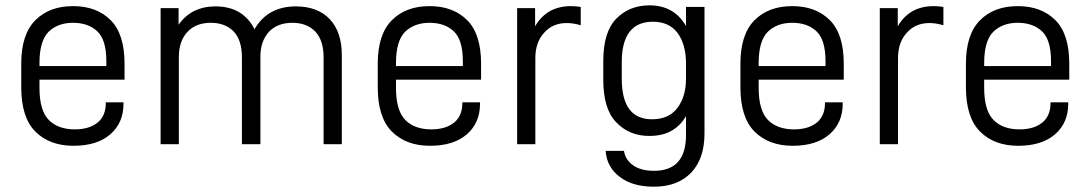

<svg xmlns="http://www.w3.org/2000/svg" viewBox="-20 -537 4061 715"><path d="M127 -210Q127 -125 162.1 -89.8Q196.8 -55.2 258.8 -55.2Q312.5 -55.2 344.2 -81.1Q374 -106.4 374 -152.8V-155.8H439.9V-150.9Q439.9 -79.6 391.1 -37.1Q341.8 5.9 253.9 5.9Q164.6 5.9 111.8 -46.9Q59.1 -99.6 59.1 -211.9V-299.8Q59.1 -409.2 111.8 -461.9Q164.1 -514.2 252 -514.2Q339.8 -514.2 392.1 -461.9Q443.8 -410.2 443.8 -299.8V-240.2H127ZM161.1 -418.9Q127 -384.8 127 -301.8V-291H376V-309.1Q376 -388.2 342.8 -419.9Q309.1 -452.1 252 -452.1Q195.8 -452.1 161.1 -418.9Z M645 -506.8V-444.8Q668 -478 703.1 -496.1Q738.3 -513.2 781.7 -513.2Q835 -513.2 871.1 -491.2Q907.7 -468.8 927.7 -428.2Q977.1 -513.2 1082 -513.2Q1162.1 -513.2 1208 -465.8Q1252.9 -417 1252.9 -333V0H1185.1V-323.2Q1185.1 -385.7 1154.8 -418.9Q1123 -452.1 1068.8 -452.1Q1013.7 -452.1 981.9 -418.9Q949.7 -383.8 949.7 -326.2V0H880.9V-323.2Q880.9 -386.2 851.1 -418.9Q819.3 -452.1 765.1 -452.1Q710.4 -452.1 678.7 -418.9Q646 -384.8 646 -323.2V0H578.1V-506.8Z M1454.6 -210Q1454.6 -125 1489.7 -89.8Q1524.4 -55.2 1586.4 -55.2Q1640.1 -55.2 1671.9 -81.1Q1701.7 -106.4 1701.7 -152.8V-155.8H1767.6V-150.9Q1767.6 -79.6 1718.8 -37.1Q1669.4 5.9 1581.5 5.9Q1492.2 5.9 1439.5 -46.9Q1386.7 -99.6 1386.7 -211.9V-299.8Q1386.7 -409.2 1439.5 -461.9Q1491.7 -514.2 1579.6 -514.2Q1667.5 -514.2 1719.7 -461.9Q1771.5 -410.2 1771.5 -299.8V-240.2H1454.6ZM1488.8 -418.9Q1454.6 -384.8 1454.6 -301.8V-291H1703.6V-309.1Q1703.6 -388.2 1670.4 -419.9Q1636.7 -452.1 1579.6 -452.1Q1523.4 -452.1 1488.8 -418.9Z M1972.7 -506.8V-439Q1993.7 -476.1 2028.8 -496.1Q2063 -514.2 2105.5 -514.2Q2124.5 -514.2 2142.6 -511.2V-442.9Q2115.2 -451.2 2090.3 -451.2Q2038.1 -451.2 2006.3 -415Q1973.6 -379.4 1973.6 -320.8V0H1905.8V-506.8Z M2288.6 122.1Q2239.7 85.9 2235.4 24.9H2303.7Q2308.1 57.6 2338.4 79.1Q2367.2 99.1 2415.5 99.1Q2534.7 99.1 2534.7 -34.2V-105Q2515.1 -69.8 2480.5 -49.8Q2447.3 -30.8 2397.5 -30.8Q2322.8 -30.8 2274.4 -82Q2226.6 -131.3 2226.6 -240.2V-310.1Q2226.6 -417.5 2274.4 -466.8Q2323.2 -517.1 2398.4 -517.1Q2490.7 -517.1 2534.7 -439.9V-511.2H2603.5V-40Q2603.5 53.2 2554.7 105Q2504.4 158.2 2415.5 158.2Q2335 158.2 2288.6 122.1ZM2502.4 -134.8Q2534.7 -177.2 2534.7 -245.1V-299.8Q2534.7 -371.1 2503.4 -414.1Q2471.7 -456.1 2411.6 -456.1Q2295.4 -456.1 2295.4 -305.2V-244.1Q2295.4 -92.8 2407.7 -92.8Q2470.7 -92.8 2502.4 -134.8Z M2805.2 -210Q2805.2 -125 2840.3 -89.8Q2875 -55.2 2937 -55.2Q2990.7 -55.2 3022.5 -81.1Q3052.2 -106.4 3052.2 -152.8V-155.8H3118.2V-150.9Q3118.2 -79.6 3069.3 -37.1Q3020 5.9 2932.1 5.9Q2842.8 5.9 2790 -46.9Q2737.3 -99.6 2737.3 -211.9V-299.8Q2737.3 -409.2 2790 -461.9Q2842.3 -514.2 2930.2 -514.2Q3018.1 -514.2 3070.3 -461.9Q3122.1 -410.2 3122.1 -299.8V-240.2H2805.2ZM2839.4 -418.9Q2805.2 -384.8 2805.2 -301.8V-291H3054.2V-309.1Q3054.2 -388.2 3021 -419.9Q2987.3 -452.1 2930.2 -452.1Q2874 -452.1 2839.4 -418.9Z M3323.2 -506.8V-439Q3344.2 -476.1 3379.4 -496.1Q3413.6 -514.2 3456.1 -514.2Q3475.1 -514.2 3493.2 -511.2V-442.9Q3465.8 -451.2 3440.9 -451.2Q3388.7 -451.2 3356.9 -415Q3324.2 -379.4 3324.2 -320.8V0H3256.3V-506.8Z M3645 -210Q3645 -125 3680.2 -89.8Q3714.8 -55.2 3776.9 -55.2Q3830.6 -55.2 3862.3 -81.1Q3892.1 -106.4 3892.1 -152.8V-155.8H3958V-150.9Q3958 -79.6 3909.2 -37.1Q3859.9 5.9 3772 5.9Q3682.6 5.9 3629.9 -46.9Q3577.1 -99.6 3577.1 -211.9V-299.8Q3577.1 -409.2 3629.9 -461.9Q3682.1 -514.2 3770 -514.2Q3857.9 -514.2 3910.2 -461.9Q3961.9 -410.2 3961.9 -299.8V-240.2H3645ZM3679.2 -418.9Q3645 -384.8 3645 -301.8V-291H3894V-309.1Q3894 -388.2 3860.8 -419.9Q3827.1 -452.1 3770 -452.1Q3713.9 -452.1 3679.2 -418.9Z"/></svg>

Font: D-DIN-PRO
Style: Regular
Weight: 400
Designer: Charles Nix
Foundry: Datto Inc.
Version: Version 1.000;hotconv 1.0.109;makeotfexe 2.5.65596